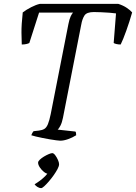

<svg xmlns="http://www.w3.org/2000/svg" viewBox="-20 -724 700 988"><path d="M290 0Q284 0 269.5 -2Q255 -4 236.5 -7Q218 -10 199 -14Q180 -18 164.5 -21.5Q149 -25 141 -28Q143 -33 146 -39Q149 -45 153 -49L180 -52Q197 -54 208 -60.5Q219 -67 226.5 -85Q234 -103 241 -137L332 -600Q337 -626 344 -640.5Q351 -655 356 -659H181L131 -503Q127 -500 116 -497.5Q105 -495 92 -495Q91 -515 90.5 -555.5Q90 -596 97 -660Q115 -674 140.5 -687Q166 -700 185 -704H589Q614 -696 632.5 -683.5Q651 -671 660 -660Q647 -614 630 -566.5Q613 -519 601 -495Q589 -495 578.5 -497.5Q568 -500 565 -503L577 -655Q565 -657 544 -658.5Q523 -660 501 -661Q479 -662 463 -662Q426 -662 414.5 -644Q403 -626 398 -597L304 -118Q299 -93 291 -77.5Q283 -62 277 -57L368 -47Q370 -45 371 -40.5Q372 -36 372 -28Q353 -16 330.5 -8Q308 0 290 0ZM192 244Q182 244 172 237.5Q162 231 158 224Q172 216 186.5 205Q201 194 213.5 181.5Q226 169 231 157L227 170Q218 170 206 160.5Q194 151 185 137.5Q176 124 176 113Q176 106 185 97.5Q194 89 206.5 81.5Q219 74 231 69Q243 64 249 64Q256 64 264 74.5Q272 85 278 98.5Q284 112 284 121Q284 131 276 146Q268 161 256 178Q244 195 231 210Q218 225 207.5 234.5Q197 244 192 244Z"/></svg>

Font: Texturina 12pt Thin
Style: Italic
Weight: 250
Italic angle: -11°
Designer: Guillermo Torres Carreño
Foundry: Omnibus-Type
Version: Version 1.002